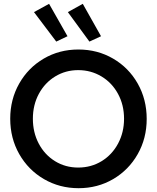

<svg xmlns="http://www.w3.org/2000/svg" viewBox="-20 -990 832 1018"><path d="M34.2 -360.4Q34.2 -462.9 81.8 -546.9Q129.4 -630.9 211.9 -679.2Q294.4 -727.5 395.5 -727.5Q497.1 -727.5 579.8 -679.2Q662.6 -630.9 710.2 -546.9Q757.8 -462.9 757.8 -359.4Q757.8 -256.8 710.2 -172.9Q662.6 -88.9 580.1 -40.5Q497.6 7.8 396.5 7.8Q295.9 7.8 212.9 -40.5Q129.9 -88.9 82 -173.1Q34.2 -257.3 34.2 -360.4ZM637.7 -360.4Q637.7 -433.6 605.7 -492.4Q573.7 -551.3 518.1 -584.7Q462.4 -618.2 394.5 -618.2Q327.6 -618.2 272.7 -584.7Q217.8 -551.3 186 -492.4Q154.3 -433.6 154.3 -360.4Q154.3 -287.6 185.5 -228.5Q216.8 -169.4 271.7 -135.5Q326.7 -101.6 394.5 -101.6Q463.4 -101.6 518.8 -135.5Q574.2 -169.4 606 -228.8Q637.7 -288.1 637.7 -360.4ZM160.2 -925.8 240.2 -969.7 337.9 -797.9 278.3 -769.5ZM339.8 -925.8 418.9 -969.7 515.6 -797.9 454.1 -769.5Z"/></svg>

Font: Reddit Sans Chocolate SemiBold
Style: Regular
Weight: 600
Designer: Stephen Hutchings
Foundry: Reddit
Version: Version 1.011